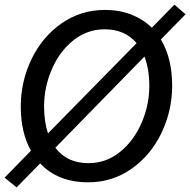

<svg xmlns="http://www.w3.org/2000/svg" viewBox="-25 -777 824 832"><path d="M-5 -7 109 -124Q65 -203 65 -315Q65 -424 111.5 -520.5Q158 -617 241.5 -675.5Q325 -734 430 -734Q492 -734 543.5 -714Q595 -694 633 -657L731 -757L779 -715L672 -606Q721 -525 721 -406Q721 -298 675 -201.5Q629 -105 545.5 -46Q462 13 357 13Q226 13 149 -69L47 35ZM622 -404Q622 -478 601 -532L215 -137Q265 -70 358 -70Q435 -70 495 -118.5Q555 -167 588.5 -244.5Q622 -322 622 -404ZM183 -199 567 -590Q516 -650 429 -650Q352 -650 292 -601.5Q232 -553 199 -475.5Q166 -398 166 -316Q166 -250 183 -199Z"/></svg>

Font: Nebula Sans Medium
Style: Regular
Weight: 500
Italic angle: -9°
Designer: Paul D. Hunt for Adobe (as Source Sans)
Foundry: Nebula Entertainment & Broadcasting LLC
Version: Version 1.010